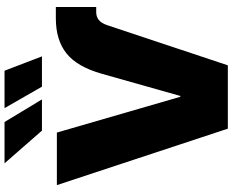

<svg xmlns="http://www.w3.org/2000/svg" viewBox="-106 -884 990 817"><g transform="rotate(-90 388.5 -475.0)"><path d="M483.4 -535.6Q513.2 -641.1 570.1 -686.5Q627 -731.9 719.7 -731.9H767.6V-560.1H746.1Q725.6 -560.1 712.2 -548.8Q698.7 -537.6 690.4 -513.2L519.5 0H250L9.8 -727.5H233.4L385.7 -202.1H389.2ZM428.7 -791 337.4 -950.2H496.6L557.6 -791ZM241.7 -791 102.5 -950.2H278.3L374.5 -791Z"/></g></svg>

Font: Inter 24pt Black
Style: Regular
Weight: 900
Designer: Rasmus Andersson
Foundry: rsms
Version: Version 4.001;git-66647c0bb